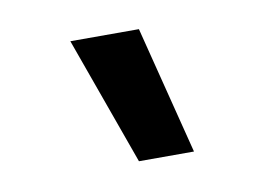

<svg xmlns="http://www.w3.org/2000/svg" viewBox="-42 -684 521 369"><g transform="rotate(-10 219.0 -500.0)"><path d="M203.1 -375 113.3 -625H247.1L310.5 -375Z"/></g></svg>

Font: Sudo Variable
Style: Regular
Weight: 400
Monospace: yes
Designer: Jens Kutilek
Foundry: Jens Kutilek
Version: Version 0.040